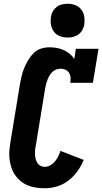

<svg xmlns="http://www.w3.org/2000/svg" viewBox="-20 -995 545 1023"><path d="M218 8Q194 8 171 4.5Q148 1 127.5 -7.5Q107 -16 90 -30Q73 -44 60.5 -62Q48 -80 41 -101.5Q34 -123 31 -146Q28 -169 30 -192.5Q32 -216 36 -240L86 -545Q90 -567 95 -589Q100 -611 109 -632.5Q118 -654 130 -674.5Q142 -695 159 -712Q176 -729 198.5 -736Q221 -743 244 -743Q263 -743 282.5 -739.5Q302 -736 319 -728.5Q336 -721 350.5 -709Q365 -697 376 -681L384 -735H505L475 -554H354Q357 -568 356 -581.5Q355 -595 348.5 -606Q342 -617 329.5 -623Q317 -629 304 -629Q292 -629 280.5 -625Q269 -621 260 -612.5Q251 -604 244.5 -593.5Q238 -583 233.5 -571.5Q229 -560 226 -548.5Q223 -537 221 -526L171 -221Q168 -209 167 -196.5Q166 -184 166.5 -172Q167 -160 170 -148.5Q173 -137 179 -127Q185 -117 195.5 -111.5Q206 -106 218 -106Q233 -106 247.5 -114Q262 -122 272.5 -134.5Q283 -147 290 -161.5Q297 -176 302 -191L426 -143Q413 -111 392.5 -82.5Q372 -54 344 -32.5Q316 -11 283 -1.5Q250 8 218 8ZM340 -795Q319 -795 299 -802.5Q279 -810 267 -826.5Q255 -843 251.5 -864Q248 -885 252 -907Q254 -922 262 -935.5Q270 -949 282.5 -958.5Q295 -968 310.5 -971.5Q326 -975 340 -975Q362 -975 381.5 -967.5Q401 -960 413.5 -943.5Q426 -927 429 -906Q432 -885 429 -863Q426 -848 418.5 -834.5Q411 -821 398 -811.5Q385 -802 370 -798.5Q355 -795 340 -795Z"/></svg>

Font: Iosevka Slab Heavy
Style: Italic
Weight: 900
Italic angle: -9°
Monospace: yes
Designer: Belleve Invis
Foundry: Belleve Invis
Version: Version 11.1.0; ttfautohint (v1.8.3)